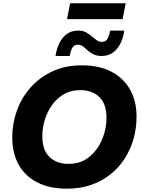

<svg xmlns="http://www.w3.org/2000/svg" viewBox="-20 -1126 858 1158"><path d="M54 -298Q54 -381.6 82 -459.2Q110 -536.8 164.4 -598.3Q218.8 -659.7 296.9 -695.9Q374.9 -732 474 -732Q577.8 -732 651.5 -693.7Q725.2 -655.5 764.4 -585.8Q803.6 -516.2 803.6 -422Q803.6 -353.7 785.7 -289.7Q767.7 -225.7 732.9 -171Q698 -116.3 646.8 -75Q595.6 -33.7 529.5 -10.8Q463.3 12 383.6 12Q279.8 12 206.1 -25.2Q132.4 -62.4 93.2 -131.7Q54 -201 54 -298ZM235.2 -306.4Q235.2 -220.3 278.7 -179Q322.1 -137.6 393.2 -137.6Q452.5 -137.6 495.3 -163.7Q538.1 -189.7 566.6 -231.5Q595.1 -273.3 608.7 -321.4Q622.4 -369.5 622.4 -413.6Q622.4 -499.7 578.9 -541Q535.5 -582.4 464.4 -582.4Q406.1 -582.4 362.8 -556.3Q319.5 -530.3 291 -488.5Q262.5 -446.7 248.9 -398.6Q235.2 -350.5 235.2 -306.4ZM315.1 -788.4Q320.5 -828.6 337 -863.5Q353.5 -898.5 381.8 -920.1Q410.1 -941.6 451.9 -941.6Q481.9 -941.6 503.9 -928.2Q525.9 -914.8 540.3 -901.6Q553.1 -890.3 565.3 -882Q577.5 -873.6 593.9 -873.6Q618.8 -873.6 629 -893.1Q639.2 -912.5 644.3 -941.6H729.5Q724.1 -901.4 707.6 -866.4Q691.1 -831.5 662.8 -809.9Q634.5 -788.4 592.7 -788.4Q562.7 -788.4 541.1 -799.7Q519.4 -811 504.3 -825.6Q492.2 -837.6 479.7 -847Q467.1 -856.4 450.7 -856.4Q425.8 -856.4 415.6 -836.9Q405.4 -817.5 400.3 -788.4ZM403.1 -1106.4H738.3L719.5 -1010.8H384.3Z"/></svg>

Font: Kufam
Style: Italic
Weight: 400
Italic angle: -11°
Designer: Artur Schmal
Foundry: Original Type
Version: Version 1.301; ttfautohint (v1.8.3)